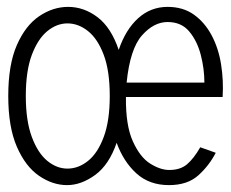

<svg xmlns="http://www.w3.org/2000/svg" viewBox="-20 -526 672 558"><path d="M471 12Q414 12 376.5 -22Q339 -56 319 -111Q297 -47 256.5 -17.5Q216 12 175 12Q133 12 93.5 -15Q54 -42 29 -99.5Q4 -157 4 -247Q4 -338 29 -395Q54 -452 94 -479Q134 -506 178 -506Q224 -506 263.5 -476Q303 -446 325 -381Q345 -440 381.5 -473Q418 -506 467 -506Q512 -506 543.5 -483.5Q575 -461 595 -423.5Q615 -386 622.5 -339Q630 -292 627 -244H346Q345 -162 366 -115.5Q387 -69 416.5 -50.5Q446 -32 472 -32Q504 -32 523.5 -48.5Q543 -65 562 -98L607 -82Q588 -45 556.5 -16.5Q525 12 471 12ZM176 -36Q208 -36 236 -58.5Q264 -81 281.5 -128Q299 -175 299 -247Q299 -320 281.5 -366.5Q264 -413 236 -435.5Q208 -458 176 -458Q145 -458 117.5 -435.5Q90 -413 72.5 -366.5Q55 -320 55 -247Q55 -175 72.5 -128Q90 -81 117.5 -58.5Q145 -36 176 -36ZM348 -286H574Q574 -326 563.5 -366.5Q553 -407 530 -434.5Q507 -462 467 -462Q427 -462 392.5 -423Q358 -384 348 -286Z"/></svg>

Font: Atkinson Hyperlegible Mono ExtraLight
Style: Regular
Weight: 200
Monospace: yes
Designer: Elliott Scott, Megan Eiswerth, Linus Boman, Theodore Petrosky, Letters from Sweden
Foundry: Applied Design Works, Letters from Sweden
Version: Version 2.001